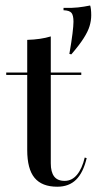

<svg xmlns="http://www.w3.org/2000/svg" viewBox="-20 -685 360 716"><path d="M246 -482.3 238.7 -483.9Q246.8 -530.6 250.4 -560.1Q254 -589.5 254 -604Q254 -627.4 246.8 -636.7Q239.5 -646 216.9 -646.8V-655.6Q248.4 -654.8 270.6 -657.3Q292.7 -659.7 316.1 -664.5Q317.7 -661.3 319 -650.8Q320.2 -640.3 320.2 -628.2Q320.2 -608.1 314.1 -587.9Q308.1 -567.7 291.9 -542.3Q275.8 -516.9 246 -482.3ZM193.5 11.3Q136.3 11.3 108.9 -21.8Q81.5 -54.8 81.5 -125.8V-207.3H169.4V-75.8Q169.4 -43.5 181.9 -27Q194.4 -10.5 221 -10.5Q248.4 -10.5 267.3 -33.5Q286.3 -56.5 296 -97.6L303.2 -95.2Q290.3 -41.1 263.7 -14.9Q237.1 11.3 193.5 11.3ZM81.5 -207.3V-536.3Q107.3 -537.1 129 -540.3Q150.8 -543.5 169.4 -549.2V-207.3ZM3.2 -405.6V-414.5H283.1V-405.6Z"/></svg>

Font: Playfair 144pt SemiCondensed Medium
Style: Regular
Weight: 500
Width: 4
Designer: Claus Eggers Sørensen
Foundry: Claus Eggers Sørensen
Version: Version 2.203